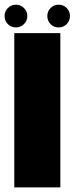

<svg xmlns="http://www.w3.org/2000/svg" viewBox="-30 -820 326 840"><path d="M32.5 0H234V-675H32.5ZM40 -700Q60 -700 74.8 -714.5Q89.5 -729 89.5 -750Q89.5 -770.5 74.8 -785Q60 -799.5 40 -799.5Q19 -799.5 4.5 -785Q-10 -770.5 -10 -750Q-10 -729 4.5 -714.5Q19 -700 40 -700ZM226 -700Q247.5 -700 261.8 -714.5Q276 -729 276 -750Q276 -770.5 261.8 -785Q247.5 -799.5 226 -799.5Q206 -799.5 191.5 -785Q177 -770.5 177 -750Q177 -729 191.2 -714.5Q205.5 -700 226 -700Z"/></svg>

Font: Anybody Condensed Black
Style: Regular
Weight: 900
Width: 3
Designer: Tyler Finck
Foundry: Etcetera Type Company
Version: Version 1.113;gftools[0.9.25]